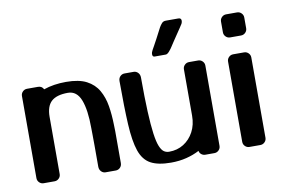

<svg xmlns="http://www.w3.org/2000/svg" viewBox="-79 -892 1559 1041"><g transform="rotate(-10 700.5 -371.5)"><path d="M515 -36Q515 -20 505 -10Q495 0 481 0H425Q411 0 401 -10.5Q391 -21 391 -37Q391 -111 391 -151.5Q391 -192 390.5 -213.5Q390 -235 390 -250Q390 -350 368.5 -405Q347 -460 298 -460Q236 -460 207 -433.5Q178 -407 178 -348V-34Q178 -20 168 -10Q158 0 144 0H84Q70 0 60 -10Q50 -20 50 -34V-486Q50 -500 60 -510Q70 -520 84 -520H144Q166 -520 175 -501Q230 -520 298 -520Q369 -520 411 -498Q453 -476 475 -437.5Q497 -399 505 -350Q513 -301 514 -247Q515 -232 515 -210.5Q515 -189 515 -149Q515 -109 515 -36Z M958 -753Q974 -753 974 -738Q974 -730 970 -722Q968 -718 957.5 -702.5Q947 -687 933.5 -667Q920 -647 909 -630.5Q898 -614 895 -609Q889 -599 877.5 -585.5Q866 -572 857 -572H796Q784 -572 784 -586Q784 -597 791 -609Q794 -615 803 -630.5Q812 -646 822 -665.5Q832 -685 840.5 -701Q849 -717 852 -723Q859 -735 867 -744Q875 -753 889 -753ZM1058 -34Q1058 -20 1048 -10Q1038 0 1024 0H974Q962 0 952.5 -7.5Q943 -15 941 -27Q909 -10 869.5 0Q830 10 784 10Q713 10 672.5 -12Q632 -34 613.5 -88Q595 -142 590 -236Q585 -330 585 -474Q585 -490 595 -500Q605 -510 619 -510H669Q683 -510 693 -499.5Q703 -489 703 -473Q703 -361 706.5 -285Q710 -209 716.5 -162Q723 -115 733 -91Q743 -67 755.5 -58.5Q768 -50 784 -50Q829 -50 864 -72Q899 -94 919.5 -132.5Q940 -171 940 -221V-476Q940 -490 950 -500Q960 -510 974 -510H1024Q1038 -510 1048 -500Q1058 -490 1058 -476Z M1311 -637Q1311 -623 1301 -613Q1291 -603 1277 -603H1217Q1203 -603 1193 -613Q1183 -623 1183 -637V-696Q1183 -710 1193 -720Q1203 -730 1217 -730H1277Q1291 -730 1301 -720Q1311 -710 1311 -696ZM1311 -34Q1311 -20 1301 -10Q1291 0 1277 0H1217Q1203 0 1193 -10Q1183 -20 1183 -34V-476Q1183 -490 1193 -500Q1203 -510 1217 -510H1277Q1291 -510 1301 -500Q1311 -490 1311 -476Z"/></g></svg>

Font: Yusei Magic
Style: Regular
Weight: 400
Designer: Tanukizamurai
Foundry: Yusei Magic Project
Version: Version 1.200